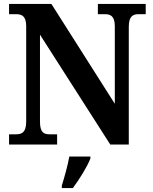

<svg xmlns="http://www.w3.org/2000/svg" viewBox="-20 -734 775 975"><path d="M26 0H270V-52H233C203 -52 183 -60 183 -117V-558L540 0H634V-597C634 -652 655 -662 684 -662H720V-714H477V-662H513C540 -662 563 -653 563 -601V-207L241 -714H26V-662H62C89 -662 113 -654 113 -601V-117C113 -60 90 -52 60 -52H26ZM294 208V221H350C382 178 423 113 439 71V61H332C324 106 307 167 294 208Z"/></svg>

Font: Noto Serif Tamil SemiCondensed
Style: Bold
Weight: 700
Width: 4
Designer: Indian Type Foundry, Tom Grace, and the Monotype Design Team
Foundry: Monotype Imaging Inc.
Version: Version 2.004